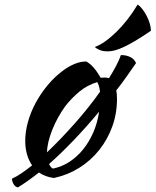

<svg xmlns="http://www.w3.org/2000/svg" viewBox="-20 -741 678 837"><path d="M215 35Q177 30 150 11Q99 51 58 76Q47 74 40 63Q33 52 32 38Q50 30 72.5 15Q95 0 120 -20Q90 -64 90 -127Q90 -167 102 -210Q114 -253 136 -293.5Q158 -334 188 -370Q218 -406 253 -432Q308 -473 356 -473Q388 -456 419 -402Q424 -402 428 -402.5Q432 -403 437 -403Q447 -403 455 -400Q473 -429 486.5 -454.5Q500 -480 507 -501Q531 -501 548.5 -492Q566 -483 573 -466Q552 -436 531 -406Q510 -376 487 -347Q490 -330 490 -309Q490 -246 469.5 -189.5Q449 -133 412.5 -87Q376 -41 325.5 -9.5Q275 22 215 35ZM266 -280Q249 -257 234 -230Q219 -203 208 -175.5Q197 -148 191 -122.5Q185 -97 185 -77Q245 -134 306.5 -203.5Q368 -273 416 -341Q413 -368 404 -383Q360 -370 325.5 -341Q291 -312 266 -280ZM412 -254Q357 -188 302 -130.5Q247 -73 194 -26Q202 -9 211 -6Q250 -14 283.5 -36Q317 -58 343 -90.5Q369 -123 387 -164.5Q405 -206 412 -254ZM580 -721Q590 -715 600.5 -701.5Q611 -688 619.5 -671.5Q628 -655 633 -638Q638 -621 638 -607Q600 -581 571.5 -564Q543 -547 520.5 -536.5Q498 -526 481 -521.5Q464 -517 448 -517Q416 -517 393 -536Q415 -544 439 -561Q463 -578 487.5 -602Q512 -626 535.5 -656Q559 -686 580 -721Z"/></svg>

Font: Kaushan Script
Style: Regular
Weight: 400
Designer: Pablo Impallari
Foundry: Pablo Impallari
Version: Version 1.002